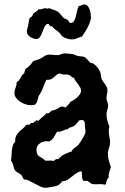

<svg xmlns="http://www.w3.org/2000/svg" viewBox="-20 -830 569 874"><path d="M484.9 -69.8Q483.4 -62.5 481.2 -57.4Q479 -52.2 477.3 -47.1Q475.6 -42 474.9 -36.1Q474.1 -30.3 475.1 -22Q470.7 -19.5 468.8 -15.4Q466.8 -11.2 465.6 -6.6Q464.4 -2 463.1 2.9Q461.9 7.8 459 11.2Q448.2 7.8 437.5 8.3Q426.8 8.8 416 8.8Q404.8 8.8 398.9 7.1Q393.1 5.4 384.8 -2Q378.9 -7.8 373.3 -6.8Q367.7 -5.9 363 -6.3Q358.4 -6.8 355.7 -12.9Q353 -19 353 -38.1Q353 -41 352.5 -44.4Q352.1 -47.9 349.1 -50.8Q336.4 -47.9 325.7 -40.3Q314.9 -32.7 305.2 -24.7Q295.4 -16.6 285.6 -10.7Q275.9 -4.9 265.1 -5.9Q259.8 -0.5 254.9 4.9Q250 10.3 243.2 14.2Q239.7 15.6 231.7 17.6Q223.6 19.5 214.8 21Q206.1 22.5 197.8 23.7Q189.5 24.9 186 24.9Q175.8 24.9 162.1 18.3Q148.4 11.7 135 4.4Q121.6 -2.9 109.9 -8.5Q98.1 -14.2 90.8 -12.2Q85.4 -16.6 83 -23.2Q80.6 -29.8 75.2 -35.2Q68.8 -40.5 61.5 -43.9Q54.2 -47.4 48.8 -54.2Q45.4 -59.1 43.7 -64.7Q42 -70.3 40.3 -76.4Q38.6 -82.5 36.4 -88.4Q34.2 -94.2 29.8 -99.1Q31.7 -107.4 32.2 -119.6Q32.7 -131.8 33.9 -144.3Q35.2 -156.7 38.3 -167.5Q41.5 -178.2 48.8 -183.1V-187Q48.8 -202.1 53.7 -211.7Q58.6 -221.2 65.9 -228.8Q73.2 -236.3 82 -243.2Q90.8 -250 98.1 -259.8Q102.5 -263.2 107.4 -262.5Q112.3 -261.7 117.2 -264.2L120.1 -270Q122.6 -271 124.5 -270.5Q126.5 -270 127.9 -270Q130.4 -270 132.8 -272Q135.3 -273.9 137.7 -276.1Q140.1 -278.3 142.8 -280.3Q145.5 -282.2 148.9 -282.2Q150.4 -282.2 152.3 -281.5Q154.3 -280.8 155.8 -279.8Q159.2 -285.2 163.8 -289.3Q168.5 -293.5 173.3 -297.4Q178.2 -301.3 182.9 -305.4Q187.5 -309.6 190.9 -314.9Q192.9 -314 196.8 -314Q201.2 -314 203.6 -316.2Q206.1 -318.4 208.7 -321Q211.4 -323.7 214.8 -325.9Q218.3 -328.1 225.1 -328.1Q226.6 -328.1 231 -330.1Q235.4 -332 240.2 -334.7Q245.1 -337.4 249.5 -340.1Q253.9 -342.8 255.9 -344.2L261.2 -345.2Q265.6 -345.2 269.5 -343.5Q273.4 -341.8 277.8 -340.8Q284.2 -347.2 290.5 -353Q296.9 -358.9 300.8 -367.2Q307.1 -369.1 315.4 -374.5Q323.7 -379.9 331.3 -386.7Q338.9 -393.6 344 -401.6Q349.1 -409.7 349.1 -417Q349.1 -424.8 345 -432.1Q340.8 -439.5 335.4 -446.5Q330.1 -453.6 324.7 -460.9Q319.3 -468.3 316.9 -476.1H314.9Q309.1 -476.1 304.4 -481.7Q299.8 -487.3 293.9 -488.8Q289.1 -490.7 283.7 -490.7Q278.3 -490.7 272.9 -490.7Q267.6 -490.7 262.5 -491.7Q257.3 -492.7 252.9 -496.1Q243.2 -494.1 237.3 -489Q231.4 -483.9 225.6 -478.5Q219.7 -473.1 211.9 -469.5Q204.1 -465.8 190.9 -466.8Q182.1 -448.7 175 -429.2Q168 -409.7 155.8 -393.1Q152.8 -382.3 150.1 -371.8Q147.5 -361.3 140.1 -354Q130.4 -351.1 120.1 -351.1Q109.4 -351.1 96.4 -355.2Q83.5 -359.4 72.3 -366.7Q61 -374 53.5 -384Q45.9 -394 45.9 -405.8Q45.9 -418.5 51 -430.9Q56.2 -443.4 56.2 -457Q63 -459.5 66.9 -464.8Q70.8 -470.2 74 -476.3Q77.1 -482.4 80.8 -487.8Q84.5 -493.2 90.8 -496.1V-500Q90.8 -504.4 93.3 -506.6Q95.7 -508.8 94.2 -515.1Q116.7 -528.3 129.9 -550.8Q138.2 -554.7 147.5 -557.1Q156.7 -559.6 165 -564Q172.4 -566.9 179 -572.3Q185.5 -577.6 193.8 -580.1Q206.1 -582.5 218 -580.8Q230 -579.1 241.2 -579.1Q251 -579.1 258.1 -583Q265.1 -586.9 274.9 -586.9Q284.7 -586.9 294.4 -585.7Q304.2 -584.5 314 -583Q318.4 -582 322 -579.8Q325.7 -577.6 330.1 -576.2Q345.2 -573.2 352.1 -573Q358.9 -572.8 363.8 -570.8Q368.7 -568.8 374 -563.2Q379.4 -557.6 391.1 -543.9H393.1Q399.4 -543.9 406.2 -539.3Q413.1 -534.7 419.2 -528.1Q425.3 -521.5 429.7 -514.4Q434.1 -507.3 436 -502Q439 -494.6 439.5 -486.1Q439.9 -477.5 442.9 -470.2Q445.8 -463.4 450.2 -457.5Q454.6 -451.7 458.7 -445.8Q462.9 -439.9 466.1 -433.6Q469.2 -427.2 469.2 -419.9Q469.2 -410.2 467 -401.1Q464.8 -392.1 464.8 -382.8Q464.8 -374.5 468.5 -366.9Q472.2 -359.4 472.2 -351.1Q472.2 -340.3 468.5 -330.6Q464.8 -320.8 464.8 -310.1Q464.8 -295.9 468.5 -281.7Q472.2 -267.6 478 -253.9Q475.1 -245.1 475.1 -234.9Q475.1 -220.7 478 -207.3Q481 -193.8 481 -180.2Q481 -173.3 479.5 -167.5Q478 -161.6 476.1 -155.8Q474.1 -149.9 472.7 -144Q471.2 -138.2 471.2 -130.9Q471.2 -115.2 475.1 -100.1Q479 -85 484.9 -69.8ZM369.1 -229Q369.1 -238.3 367.7 -246.6Q366.2 -254.9 366.2 -264.2Q366.2 -274.4 362.8 -279.3Q359.4 -284.2 349.1 -283.2H342.8Q335.9 -276.9 330.3 -269.5Q324.7 -262.2 316.9 -256.8Q310.1 -252.4 301.8 -250.5Q293.5 -248.5 288.1 -241.2H286.1Q279.3 -241.2 274.4 -239Q269.5 -236.8 264.6 -234.6Q259.8 -232.4 254.2 -231Q248.5 -229.5 240.2 -231Q232.4 -218.8 225.1 -205.8Q217.8 -192.9 204.1 -186L195.8 -187Q187 -187.5 178 -185.1Q168.9 -182.6 161.9 -177.7Q154.8 -172.9 150.4 -165.5Q146 -158.2 146 -147.9Q146 -134.8 149.9 -128.2Q153.8 -121.6 159.7 -117.4Q165.5 -113.3 172.4 -109.9Q179.2 -106.4 185.1 -99.1Q190.4 -98.1 196.3 -98.6Q202.1 -99.1 208 -99.1Q211.9 -99.1 216.1 -98.9Q220.2 -98.6 223.1 -96.2Q229 -101.6 232.9 -104.2Q236.8 -106.9 246.1 -106Q257.3 -120.1 273.9 -127.9Q290.5 -135.7 307.1 -141.1Q308.1 -146.5 311.8 -150.4Q315.4 -154.3 319.8 -157.5Q324.2 -160.6 328.6 -163.3Q333 -166 335.9 -169.9Q338.9 -172.9 344.5 -181.2Q350.1 -189.5 355.7 -199Q361.3 -208.5 365.2 -216.8Q369.1 -225.1 369.1 -229ZM394 -753.4Q394 -742.7 389.9 -730.7Q385.7 -718.8 379.6 -706.8Q373.5 -694.8 366.2 -683.6Q358.9 -672.4 353 -663.6Q340.8 -660.2 329.8 -655.3Q318.8 -650.4 306.2 -650.4Q301.8 -650.4 296.1 -651.6Q290.5 -652.8 284.7 -654.5Q278.8 -656.2 273.7 -658.7Q268.6 -661.1 265.1 -663.6Q259.8 -667.5 256.8 -672.6Q253.9 -677.7 250 -681.6Q245.6 -686 241 -688.7Q236.3 -691.4 231.9 -695.3Q228 -697.8 223.1 -703.4Q218.3 -709 215.8 -710.4Q214.4 -711.4 212.9 -710.9Q211.4 -710.4 210 -710.4Q208 -710.4 207 -712.2Q206.1 -713.9 205.1 -715.8Q204.1 -717.8 202.9 -719.5Q201.7 -721.2 198.7 -721.2Q192.4 -721.2 188.2 -716.1Q184.1 -710.9 180.7 -703.4Q177.2 -695.8 174.1 -686.8Q170.9 -677.7 167 -670.2Q163.1 -662.6 158 -657.5Q152.8 -652.3 145 -652.3Q139.2 -652.3 131.6 -655Q124 -657.7 117.4 -662.1Q110.8 -666.5 106.4 -672.6Q102.1 -678.7 102.1 -685.5Q102.1 -692.4 104.2 -699Q106.4 -705.6 107.9 -712.4Q109.4 -719.7 110.6 -729.7Q111.8 -739.7 114.7 -746.6Q117.2 -750.5 120.4 -752Q123.5 -753.4 126 -756.3Q128.4 -759.3 129.6 -763.2Q130.9 -767.1 133.8 -769.5Q135.7 -771.5 138.9 -773.4Q142.1 -775.4 145.3 -777.6Q148.4 -779.8 150.9 -782.2Q153.3 -784.7 153.8 -787.6H158.7Q165.5 -786.6 172.4 -789.6Q179.2 -792.5 186 -792.5Q189 -792.5 190.7 -791.5Q192.4 -790.5 194.8 -790.5Q197.3 -790.5 198.5 -791.5Q199.7 -792.5 203.1 -792.5Q205.6 -792.5 210.4 -790.5Q215.3 -788.6 217.8 -787.6Q231.9 -783.2 238.5 -779.5Q245.1 -775.9 249.3 -772Q253.4 -768.1 257.3 -762.7Q261.2 -757.3 270 -748.5Q273.9 -744.6 279.1 -743.4Q284.2 -742.2 289.1 -738.3Q292 -735.8 293.9 -730.7Q295.9 -725.6 301.8 -725.6Q312.5 -725.6 317.6 -735.4Q322.8 -745.1 325.9 -758.1Q329.1 -771 331.8 -783.9Q334.5 -796.9 339.8 -803.2Q346.7 -803.2 352.3 -806.4Q357.9 -809.6 364.7 -809.6Q373 -809.6 378.7 -803Q384.3 -796.4 387.7 -787.4Q391.1 -778.3 392.6 -768.8Q394 -759.3 394 -753.4Z"/></svg>

Font: Margarine
Style: Regular
Weight: 400
Designer: Astigmatic (AOETI)
Foundry: Astigmatic (AOETI)
Version: Version 1.000